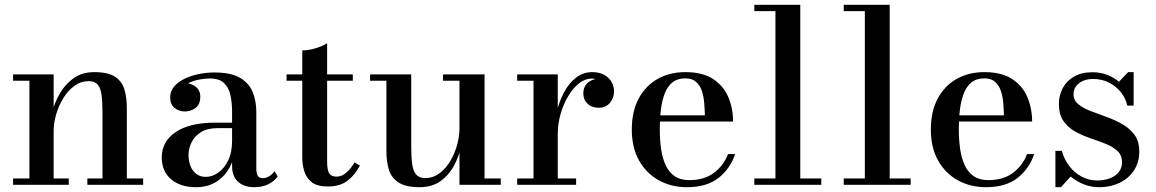

<svg xmlns="http://www.w3.org/2000/svg" viewBox="-20 -770 4816 800"><path d="M203.5 -460V-26.5H266.5V0H34.5V-26.5H102.5V-433.5H34.5V-460ZM508.5 -319.5V-26.5H576.5V0H344V-26.5H407V-303Q407 -345 403.2 -373.8Q399.5 -402.5 387.2 -417.2Q375 -432 349.5 -432Q317 -432 290 -412.2Q263 -392.5 243.8 -361Q224.5 -329.5 214 -293.5Q203.5 -257.5 203.5 -224.5L186 -223Q186 -256.5 196.2 -298.5Q206.5 -340.5 228.8 -379.5Q251 -418.5 286.5 -444Q322 -469.5 373 -469.5Q430.5 -469.5 459.5 -450.2Q488.5 -431 498.5 -397Q508.5 -363 508.5 -319.5Z M1039 10Q1013.5 10 992.5 0.8Q971.5 -8.5 959.2 -28Q947 -47.5 947 -78.5V-304.5Q947 -340.5 940.5 -372Q934 -403.5 914.2 -423.2Q894.5 -443 854.5 -443Q834.5 -443 811.5 -438.8Q788.5 -434.5 768.2 -425.2Q748 -416 735 -401Q722 -386 722 -364.5H690Q690 -391.5 708.8 -407.8Q727.5 -424 750.5 -424Q775.5 -424 795 -409Q814.5 -394 814.5 -366.5Q814.5 -335 794.5 -320.2Q774.5 -305.5 750.5 -305.5Q724.5 -305.5 706.8 -320.8Q689 -336 689 -364.5Q689 -389.5 704.8 -408.5Q720.5 -427.5 747 -440.8Q773.5 -454 806.2 -461Q839 -468 873 -468Q944 -468 981.8 -444.8Q1019.5 -421.5 1033.8 -384.2Q1048 -347 1048 -304.5V-65.5Q1048 -49.5 1053.5 -38.5Q1059 -27.5 1076.5 -27.5Q1087.5 -27.5 1101.8 -35.8Q1116 -44 1123.5 -57.5L1137 -34.5Q1123.5 -15.5 1098.8 -2.8Q1074 10 1039 10ZM796.5 10Q731.5 10 692.8 -23.2Q654 -56.5 654 -113.5Q654 -180.5 712.2 -219.8Q770.5 -259 877 -259H993.5V-236H885.5Q843.5 -236 817 -219.2Q790.5 -202.5 778 -176.8Q765.5 -151 765.5 -124Q765.5 -99.5 773.5 -78.8Q781.5 -58 797.8 -45.5Q814 -33 838 -33Q863.5 -33 888.5 -50Q913.5 -67 930.2 -100.5Q947 -134 947 -183.5H962.5Q962.5 -126.5 942 -82.8Q921.5 -39 884.5 -14.5Q847.5 10 796.5 10Z M1345 7Q1301.5 7 1279 -10.8Q1256.5 -28.5 1248 -56Q1239.5 -83.5 1239.5 -113V-560Q1265.5 -560 1295.2 -569Q1325 -578 1343 -590V-98Q1343 -60.5 1352 -47.2Q1361 -34 1383 -34Q1404.5 -34 1424.2 -51.8Q1444 -69.5 1457 -93.5L1479.5 -80Q1459 -41 1428 -17Q1397 7 1345 7ZM1174 -433.5V-460H1450V-433.5Z M1728 10Q1670.5 10 1640.5 -9.8Q1610.5 -29.5 1600.2 -63.5Q1590 -97.5 1590 -141V-433.5H1522V-460H1693.5V-157Q1693.5 -115 1697.5 -86.2Q1701.5 -57.5 1714 -42.8Q1726.5 -28 1751.5 -28Q1784.5 -28 1811 -47.8Q1837.5 -67.5 1856.2 -99Q1875 -130.5 1884.8 -166.8Q1894.5 -203 1894.5 -235.5L1910.5 -237Q1910.5 -203.5 1901.5 -161.2Q1892.5 -119 1871.8 -80Q1851 -41 1815.8 -15.5Q1780.5 10 1728 10ZM1894.5 0V-433.5H1826V-460H1999V-26.5H2066.5V0Z M2289 -211Q2289 -256 2299.2 -301.2Q2309.5 -346.5 2329.8 -384.8Q2350 -423 2379.8 -446.2Q2409.5 -469.5 2447.5 -469.5Q2477.5 -469.5 2497.8 -458Q2518 -446.5 2528.2 -428.2Q2538.5 -410 2538.5 -389.5Q2538.5 -361.5 2521.2 -341.2Q2504 -321 2475 -321Q2446 -321 2428.2 -337.8Q2410.5 -354.5 2410.5 -380Q2410.5 -409.5 2429.8 -425.8Q2449 -442 2475 -442Q2492.5 -442 2506.5 -435Q2520.5 -428 2529 -416Q2537.5 -404 2537.5 -389.5H2511Q2511 -404.5 2502 -416.5Q2493 -428.5 2477.8 -435.5Q2462.5 -442.5 2445 -442.5Q2418 -442.5 2393 -423Q2368 -403.5 2348 -370.2Q2328 -337 2316 -295.8Q2304 -254.5 2304 -211ZM2304 -460V-26.5H2380.5V0H2135V-26.5H2203V-433.5H2135V-460Z M2842 10Q2777.5 10 2725.5 -18.5Q2673.5 -47 2643 -100.8Q2612.5 -154.5 2612.5 -230Q2612.5 -305.5 2641 -359Q2669.5 -412.5 2719.8 -441Q2770 -469.5 2835.5 -469.5Q2907.5 -469.5 2951.2 -440.8Q2995 -412 3014.8 -365Q3034.5 -318 3034.5 -263.5H2680V-289.5H2917Q2916.5 -314.5 2914.2 -341.5Q2912 -368.5 2904.2 -391.5Q2896.5 -414.5 2880.2 -429Q2864 -443.5 2835.5 -443.5Q2803 -443.5 2782.2 -427Q2761.5 -410.5 2750 -381.2Q2738.5 -352 2733.8 -314Q2729 -276 2729 -233Q2729 -188.5 2734.5 -149.8Q2740 -111 2753.8 -81.5Q2767.5 -52 2791.2 -35.8Q2815 -19.5 2852 -19.5Q2914.5 -19.5 2954.8 -49.8Q2995 -80 3013.5 -128H3043Q3023.5 -68.5 2974.5 -29.2Q2925.5 10 2842 10Z M3314.5 -750V-26.5H3402V0H3123V-26.5H3211V-723.5H3123V-750Z M3687 -750V-26.5H3774.5V0H3495.5V-26.5H3583.5V-723.5H3495.5V-750Z M4088 10Q4023.5 10 3971.5 -18.5Q3919.5 -47 3889 -100.8Q3858.5 -154.5 3858.5 -230Q3858.5 -305.5 3887 -359Q3915.5 -412.5 3965.8 -441Q4016 -469.5 4081.5 -469.5Q4153.5 -469.5 4197.2 -440.8Q4241 -412 4260.8 -365Q4280.5 -318 4280.5 -263.5H3926V-289.5H4163Q4162.5 -314.5 4160.2 -341.5Q4158 -368.5 4150.2 -391.5Q4142.5 -414.5 4126.2 -429Q4110 -443.5 4081.5 -443.5Q4049 -443.5 4028.2 -427Q4007.5 -410.5 3996 -381.2Q3984.5 -352 3979.8 -314Q3975 -276 3975 -233Q3975 -188.5 3980.5 -149.8Q3986 -111 3999.8 -81.5Q4013.5 -52 4037.2 -35.8Q4061 -19.5 4098 -19.5Q4160.5 -19.5 4200.8 -49.8Q4241 -80 4259.5 -128H4289Q4269.5 -68.5 4220.5 -29.2Q4171.5 10 4088 10Z M4377.5 10V-141.5H4404.5Q4414 -106 4435.5 -78Q4457 -50 4487 -34Q4517 -18 4552 -18Q4579.5 -18 4603 -26.5Q4626.5 -35 4640.8 -52Q4655 -69 4655 -93.5Q4655 -123.5 4635.8 -141.2Q4616.5 -159 4586.8 -170.8Q4557 -182.5 4523.2 -194Q4489.5 -205.5 4459.8 -222Q4430 -238.5 4411 -265.8Q4392 -293 4392 -337Q4392 -371 4407.2 -401.2Q4422.5 -431.5 4453.8 -450.2Q4485 -469 4532 -469Q4565 -469 4593 -458.2Q4621 -447.5 4642.5 -429.5L4680.5 -469.5H4703.5V-330H4677Q4671 -358.5 4651.8 -383.8Q4632.5 -409 4602.5 -425Q4572.5 -441 4533 -441Q4511.5 -441 4493.2 -433.2Q4475 -425.5 4464 -411.2Q4453 -397 4453 -377.5Q4453 -352 4472.8 -335.8Q4492.5 -319.5 4523.8 -307.5Q4555 -295.5 4590 -283Q4625 -270.5 4656.2 -252.8Q4687.5 -235 4707.2 -208Q4727 -181 4727 -139Q4727 -92.5 4704.2 -59Q4681.5 -25.5 4644 -7.8Q4606.5 10 4560.5 10Q4526.5 10 4496 -2Q4465.5 -14 4441 -34.5L4400.5 10Z"/></svg>

Font: Bodoni Moda 9pt Medium
Style: Regular
Weight: 500
Designer: Owen Earl
Foundry: indestructible type
Version: Version 2.005